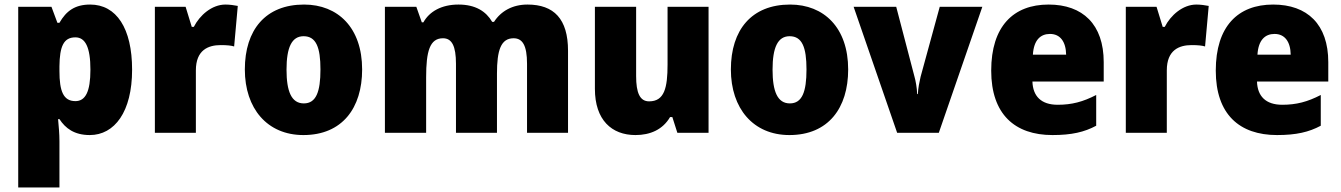

<svg xmlns="http://www.w3.org/2000/svg" viewBox="-20 -583 5888 843"><path d="M376 -563C309 -563 271 -535 241 -483H232L206 -553H60V240H241V37C241 4 238 -26 235 -60H241C267 -20 306 10 374 10C483 10 560 -92 560 -277C560 -459 491 -563 376 -563ZM311 -419C354 -419 377 -377 377 -277C377 -180 355 -139 311 -139C258 -139 241 -183 241 -271V-292C242 -379 259 -419 311 -419Z M970 -563C910 -563 857 -516 831 -465H822L795 -553H660V0H840V-274C840 -364 895 -385 949 -385C978 -385 995 -383 1008 -379L1024 -557C1009 -560 988 -563 970 -563Z M1570 -278C1570 -461 1464 -563 1315 -563C1146 -563 1055 -452 1055 -278C1055 -107 1153 10 1312 10C1483 10 1570 -109 1570 -278ZM1238 -277C1238 -375 1261 -424 1313 -424C1368 -424 1387 -375 1387 -278C1387 -180 1368 -129 1314 -129C1260 -129 1238 -181 1238 -277Z M2296 -563C2231 -563 2180 -535 2149 -487H2141C2114 -533 2068 -563 1993 -563C1918 -563 1865 -532 1839 -485H1832L1808 -553H1670V0H1851V-244C1851 -358 1867 -415 1925 -415C1964 -415 1982 -381 1982 -303V0H2162V-260C2162 -362 2179 -415 2235 -415C2274 -415 2294 -384 2294 -303V0H2474V-360C2474 -500 2412 -563 2296 -563Z M3091 -553H2911V-300C2911 -197 2897 -138 2830 -138C2789 -138 2773 -176 2773 -249V-553H2592V-193C2592 -56 2666 10 2770 10C2835 10 2890 -14 2922 -69H2932L2954 0H3091Z M3704 -278C3704 -461 3598 -563 3449 -563C3280 -563 3189 -452 3189 -278C3189 -107 3287 10 3446 10C3617 10 3704 -109 3704 -278ZM3372 -277C3372 -375 3395 -424 3447 -424C3502 -424 3521 -375 3521 -278C3521 -180 3502 -129 3448 -129C3394 -129 3372 -181 3372 -277Z M3919 0H4102L4293 -553H4106L4022 -246C4017 -224 4011 -196 4010 -170H4007C4006 -198 4000 -230 3995 -247L3915 -553H3728Z M4584 -563C4429 -563 4332 -467 4332 -273C4332 -81 4436 10 4601 10C4685 10 4741 -3 4793 -31V-166C4735 -136 4686 -123 4624 -123C4551 -123 4515 -161 4513 -225H4826V-310C4826 -476 4734 -563 4584 -563ZM4590 -434C4635 -434 4660 -400 4661 -343H4515C4519 -408 4549 -434 4590 -434Z M5233 -563C5173 -563 5120 -516 5094 -465H5085L5058 -553H4923V0H5103V-274C5103 -364 5158 -385 5212 -385C5241 -385 5258 -383 5271 -379L5287 -557C5272 -560 5251 -563 5233 -563Z M5570 -563C5415 -563 5318 -467 5318 -273C5318 -81 5422 10 5587 10C5671 10 5727 -3 5779 -31V-166C5721 -136 5672 -123 5610 -123C5537 -123 5501 -161 5499 -225H5812V-310C5812 -476 5720 -563 5570 -563ZM5576 -434C5621 -434 5646 -400 5647 -343H5501C5505 -408 5535 -434 5576 -434Z"/></svg>

Font: Noto Sans Devanagari UI SemiCondensed Black
Style: Regular
Weight: 900
Width: 4
Designer: Jelle Bosma - Monotype Design Team
Foundry: Monotype Imaging Inc.
Version: Version 2.004